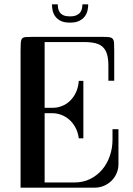

<svg xmlns="http://www.w3.org/2000/svg" viewBox="-20 -864 614 884"><path d="M185.5 -670.4V-367.7H223.6Q244.1 -367.7 264.4 -375.5Q284.7 -383.3 301.3 -398.7Q317.9 -414.1 329.1 -437.3Q340.3 -460.4 342.8 -491.7H363.8V-227.1H342.8Q338.9 -255.9 327.1 -277.3Q315.4 -298.8 298.8 -313.2Q282.2 -327.6 262.7 -335Q243.2 -342.3 223.6 -342.8H185.5V-23.9H322.8Q363.3 -23.9 395.8 -40.3Q428.2 -56.6 450.9 -83.7Q473.6 -110.8 485.8 -146.5Q498 -182.1 498 -220.2V-269H525.4V-108.4Q525.4 -85.9 516.8 -66.2Q508.3 -46.4 493.4 -31.7Q478.5 -17.1 458.5 -8.5Q438.5 0 416 0H74.7V-630.9Q74.7 -654.8 75.7 -667.7Q76.7 -680.7 81.8 -686.5Q86.9 -692.4 98.4 -693.4Q109.9 -694.3 130.9 -694.3H448.7Q470.7 -694.3 482.2 -692.9Q493.7 -691.4 499 -685.1Q504.4 -678.7 505.1 -666Q505.9 -653.3 505.9 -630.9V-492.2H479V-561.5Q479 -592.3 473.1 -613Q467.3 -633.8 454.1 -646.7Q440.9 -659.7 419.7 -665Q398.4 -670.4 367.7 -670.4ZM386.2 -844.2Q386.2 -832 383.3 -817.4Q380.4 -802.7 371.3 -789.8Q362.3 -776.9 345.7 -768.3Q329.1 -759.8 301.8 -759.8Q274.4 -759.8 258.1 -768.6Q241.7 -777.3 233.2 -790.3Q224.6 -803.2 221.9 -817.9Q219.2 -832.5 219.2 -844.2H246.1Q246.1 -834 248 -824.2Q250 -814.5 255.9 -806.4Q261.7 -798.3 272.7 -793.5Q283.7 -788.6 301.8 -788.6Q320.3 -788.6 331.8 -793.7Q343.3 -798.8 349.4 -806.9Q355.5 -814.9 357.4 -825Q359.4 -835 359.4 -844.2Z"/></svg>

Font: Unique
Style: Regular
Weight: 400
Designer: Anna Pocius (aka Artmaker)
Foundry: Anna Pocius
Version: Version 1.000 2013 initial release